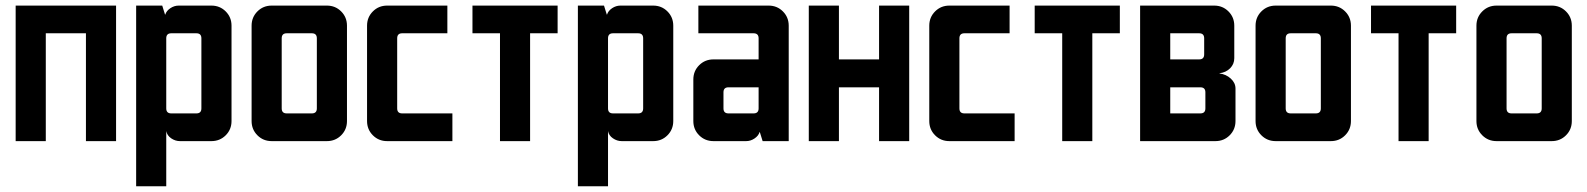

<svg xmlns="http://www.w3.org/2000/svg" viewBox="-20 -502 5647 683"><path d="M35.7 -482.1H392.9V0H285.7V-383.6H142.9V0H35.7Z M678.6 -383.6H589.3Q571.4 -383.6 571.4 -365.7V-116.4Q571.4 -98.6 589.3 -98.6H678.6Q696.4 -98.6 696.4 -116.4V-365.7Q696.4 -383.6 678.6 -383.6ZM464.3 -482.1H557.1L567.1 -450H567.9Q572.1 -463.6 586.1 -472.9Q600 -482.1 615.7 -482.1H732.1Q762.1 -482.1 782.9 -461.4Q803.6 -440.7 803.6 -410.7V-71.4Q803.6 -41.4 782.9 -20.7Q762.1 0 732.1 0H620Q603.6 0 588.9 -10Q574.3 -20 571.4 -35.7V160.7H464.3Z M1089.3 -383.6H1000Q982.1 -383.6 982.1 -365.7V-116.4Q982.1 -98.6 1000 -98.6H1089.3Q1107.1 -98.6 1107.1 -116.4V-365.7Q1107.1 -383.6 1089.3 -383.6ZM946.4 -482.1H1142.9Q1172.9 -482.1 1193.6 -461.4Q1214.3 -440.7 1214.3 -410.7V-71.4Q1214.3 -41.4 1193.6 -20.7Q1172.9 0 1142.9 0H946.4Q916.4 0 895.7 -20.7Q875 -41.4 875 -71.4V-410.7Q875 -440.7 895.7 -461.4Q916.4 -482.1 946.4 -482.1Z M1357.1 -482.1H1571.4V-383.6H1410.7Q1392.9 -383.6 1392.9 -365.7V-116.4Q1392.9 -98.6 1410.7 -98.6H1589.3V0H1357.1Q1327.1 0 1306.4 -20.7Q1285.7 -41.4 1285.7 -71.4V-410.7Q1285.7 -440.7 1306.4 -461.4Q1327.1 -482.1 1357.1 -482.1Z M1660.7 -482.1H1963.6V-383.6H1865.7V0H1758.6V-383.6H1660.7Z M2250 -383.6H2160.7Q2142.9 -383.6 2142.9 -365.7V-116.4Q2142.9 -98.6 2160.7 -98.6H2250Q2267.9 -98.6 2267.9 -116.4V-365.7Q2267.9 -383.6 2250 -383.6ZM2035.7 -482.1H2128.6L2138.6 -450H2139.3Q2143.6 -463.6 2157.5 -472.9Q2171.4 -482.1 2187.1 -482.1H2303.6Q2333.6 -482.1 2354.3 -461.4Q2375 -440.7 2375 -410.7V-71.4Q2375 -41.4 2354.3 -20.7Q2333.6 0 2303.6 0H2191.4Q2175 0 2160.4 -10Q2145.7 -20 2142.9 -35.7V160.7H2035.7Z M2678.6 -191.4H2571.4Q2553.6 -191.4 2553.6 -173.6V-116.4Q2553.6 -98.6 2571.4 -98.6H2660.7Q2678.6 -98.6 2678.6 -116.4ZM2464.3 -482.1H2714.3Q2744.3 -482.1 2765 -461.4Q2785.7 -440.7 2785.7 -410.7V0H2692.9L2682.9 -32.1H2682.1Q2677.9 -18.6 2663.9 -9.3Q2650 0 2634.3 0H2517.9Q2487.9 0 2467.1 -20.7Q2446.4 -41.4 2446.4 -71.4V-219.3Q2446.4 -249.3 2467.1 -270Q2487.9 -290.7 2517.9 -290.7H2678.6V-365.7Q2678.6 -383.6 2660.7 -383.6H2464.3Z M2857.1 -482.1H2964.3V-290.7H3107.1V-482.1H3214.3V0H3107.1V-191.4H2964.3V0H2857.1Z M3357.1 -482.1H3571.4V-383.6H3410.7Q3392.9 -383.6 3392.9 -365.7V-116.4Q3392.9 -98.6 3410.7 -98.6H3589.3V0H3357.1Q3327.1 0 3306.4 -20.7Q3285.7 -41.4 3285.7 -71.4V-410.7Q3285.7 -440.7 3306.4 -461.4Q3327.1 -482.1 3357.1 -482.1Z M3660.7 -482.1H3963.6V-383.6H3865.7V0H3758.6V-383.6H3660.7Z M4245.7 -383.6H4142.9V-290.7H4245.7Q4263.6 -290.7 4263.6 -308.6V-365.7Q4263.6 -383.6 4245.7 -383.6ZM4250 -191.4H4142.9V-98.6H4250Q4267.9 -98.6 4267.9 -116.4V-173.6Q4267.9 -191.4 4250 -191.4ZM4035.7 -482.1H4299.3Q4329.3 -482.1 4350 -461.4Q4370.7 -440.7 4370.7 -410.7V-295Q4370.7 -274.3 4356.1 -259.3Q4341.4 -244.3 4317.9 -241.4V-240.7Q4341.4 -237.9 4358.2 -222.5Q4375 -207.1 4375 -187.1V-71.4Q4375 -41.4 4354.3 -20.7Q4333.6 0 4303.6 0H4035.7Z M4660.7 -383.6H4571.4Q4553.6 -383.6 4553.6 -365.7V-116.4Q4553.6 -98.6 4571.4 -98.6H4660.7Q4678.6 -98.6 4678.6 -116.4V-365.7Q4678.6 -383.6 4660.7 -383.6ZM4517.9 -482.1H4714.3Q4744.3 -482.1 4765 -461.4Q4785.7 -440.7 4785.7 -410.7V-71.4Q4785.7 -41.4 4765 -20.7Q4744.3 0 4714.3 0H4517.9Q4487.9 0 4467.1 -20.7Q4446.4 -41.4 4446.4 -71.4V-410.7Q4446.4 -440.7 4467.1 -461.4Q4487.9 -482.1 4517.9 -482.1Z M4857.1 -482.1H5160V-383.6H5062.1V0H4955V-383.6H4857.1Z M5446.4 -383.6H5357.1Q5339.3 -383.6 5339.3 -365.7V-116.4Q5339.3 -98.6 5357.1 -98.6H5446.4Q5464.3 -98.6 5464.3 -116.4V-365.7Q5464.3 -383.6 5446.4 -383.6ZM5303.6 -482.1H5500Q5530 -482.1 5550.7 -461.4Q5571.4 -440.7 5571.4 -410.7V-71.4Q5571.4 -41.4 5550.7 -20.7Q5530 0 5500 0H5303.6Q5273.6 0 5252.9 -20.7Q5232.1 -41.4 5232.1 -71.4V-410.7Q5232.1 -440.7 5252.9 -461.4Q5273.6 -482.1 5303.6 -482.1Z"/></svg>

Font: Aire Exterior
Style: Regular
Weight: 400
Width: 4
Designer: Jayvee Enaguas (HarvettFox96)
Version: 20190503.02